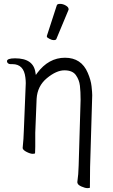

<svg xmlns="http://www.w3.org/2000/svg" viewBox="-20 -784 583 991"><path d="M222 -599Q273 -755 273 -756Q275 -764 290 -764Q305 -764 319.5 -755.5Q334 -747 334 -737Q334 -735 334 -734L271 -583Q269 -577 258 -577Q247 -577 234.5 -584Q222 -591 222 -594Q222 -597 222 -599ZM379 157Q385 116 386 70L396 -269Q396 -311 392.5 -341.5Q389 -372 371.5 -396.5Q354 -421 312.5 -421Q271 -421 222 -380.5Q173 -340 169 -274L162 -99V-27Q162 -16 161 6Q161 10 149 10Q137 10 118 0.5Q99 -9 97 -19V-21Q102 -69 103 -109Q113 -352 113 -355Q113 -368 111 -384Q103 -453 44 -453H34Q26 -453 21 -457.5Q16 -462 16 -468Q16 -483 58 -483Q153 -483 163 -409L165 -397L172 -407Q231 -486 315.5 -486Q400 -486 433 -408Q449 -371 452.5 -339Q456 -307 456 -292.5Q456 -278 445 78L444 184Q444 187 431.5 187Q419 187 400 178.5Q381 170 380 160Z"/></svg>

Font: Moon Stars Kai T Light
Style: Regular
Weight: 300
Designer: GuiWonder
Version: Version 1.101